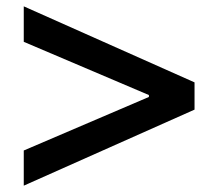

<svg xmlns="http://www.w3.org/2000/svg" viewBox="-20 -597 691 606"><path d="M55 -11V-122L450 -291V-297L55 -465V-577L594 -337V-251Z"/></svg>

Font: Ruda
Style: Bold
Weight: 700
Designer: Mariela Monsalve and Angelina Sanchez
Foundry: Mariela Monsalve and Angelina Sanchez
Version: Version 2.000